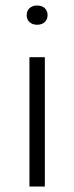

<svg xmlns="http://www.w3.org/2000/svg" viewBox="-20 -678 270 698"><path d="M143 0V-470H87V0ZM115 -588C138 -588 153 -602 153 -623C153 -644 138 -658 115 -658C92 -658 77 -644 77 -623C77 -602 92 -588 115 -588Z"/></svg>

Font: Gantari Light
Style: Regular
Weight: 300
Designer: Anugrah Pasau
Foundry: Lafontype
Version: Version 1.000